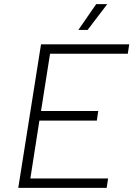

<svg xmlns="http://www.w3.org/2000/svg" viewBox="-20 -916 650 936"><path d="M503 -896H449L362 -770H407ZM603 -654 610 -700H180L69 0H500L507 -46H128L172 -328H452L459 -375H180L224 -654Z"/></svg>

Font: Arthouse Owned Light
Style: Italic
Weight: 300
Italic angle: -10°
Designer: Jeremy Tribby
Foundry: Tribby Type
Version: Version 1.000;PS 001.000;hotconv 1.0.88;makeotf.lib2.5.64775